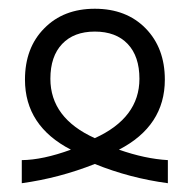

<svg xmlns="http://www.w3.org/2000/svg" viewBox="-20 -414 434 439"><path d="M298.8 -233.9Q298.8 -285.2 272 -313.5Q245.1 -341.8 196.8 -341.8Q148.9 -341.8 122.1 -313.5Q95.2 -285.2 95.2 -233.9Q95.2 -144 196.8 -98.1Q298.8 -144.5 298.8 -233.9ZM363.8 4.9Q276.4 -6.8 196.8 -39.1Q115.2 -6.8 29.8 4.9V-47.9Q77.6 -48.3 142.1 -71.8Q37.1 -126 37.1 -231.9Q37.1 -304.7 81.1 -349.1Q125 -394 196.8 -394Q269 -394 313 -349.1Q356.9 -304.2 356.9 -231.9Q356.9 -126 252 -71.8Q312 -50.8 363.8 -47.9Z"/></svg>

Font: Miedinger*
Style: Book
Weight: 400
Version: Version 001.000